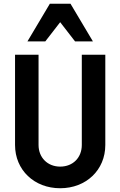

<svg xmlns="http://www.w3.org/2000/svg" viewBox="-20 -991 640 1021"><path d="M540 -700H415V-220C415 -153 368 -105 300 -105C233 -105 185 -153 185 -220V-700H60V-220C60 -87 162 10 300 10C438 10 540 -87 540 -220ZM126 -771H221L300 -873L379 -771H474L355 -971H245Z"/></svg>

Font: CommitMono
Style: Bold
Weight: 700
Monospace: yes
Designer: Eigil Nikolajsen
Foundry: Eigil Nikolajsen
Version: Version 1.143